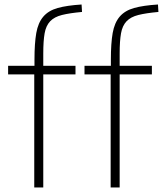

<svg xmlns="http://www.w3.org/2000/svg" viewBox="-20 -832 723 852"><path d="M132 -502H16V-540H133V-568Q133 -640 141 -685.5Q149 -731 172 -758Q195 -785 236 -796.5Q277 -808 342 -812L344 -779Q289 -774 255 -765.5Q221 -757 202.5 -737.5Q184 -718 178 -684Q172 -650 172 -595V-540H315V-502H172V0H132ZM471 -502H355V-540H472V-568Q472 -640 480 -685.5Q488 -731 511 -758Q534 -785 575 -796.5Q616 -808 681 -812L683 -779Q628 -774 594 -765.5Q560 -757 541.5 -737.5Q523 -718 517 -684Q511 -650 511 -595V-540H654V-502H511V0H471Z"/></svg>

Font: Encode Sans Normal
Style: Thin
Weight: 100
Designer: Pablo Impallari, Andres Torresi
Foundry: Pablo Impallari, Andres Torresi
Version: Version 1.000; ttfautohint (v1.00) -l 8 -r 50 -G 200 -x 14 -